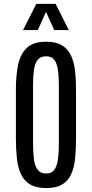

<svg xmlns="http://www.w3.org/2000/svg" viewBox="-20 -955 471 984"><path d="M216.8 8.8Q165.5 8.8 134.8 -9.5Q104 -27.8 87.9 -61.8Q71.8 -95.7 66.7 -142.3Q61.5 -189 61.5 -246.1V-499.5Q61.5 -568.4 72.8 -623Q84 -677.7 117.4 -709.5Q150.9 -741.2 216.8 -741.2Q266.6 -741.2 296.9 -723.1Q327.1 -705.1 343 -672.1Q358.9 -639.2 364.3 -595.2Q369.6 -551.3 369.6 -499.5V-246.1Q369.6 -189.9 365 -143.6Q360.4 -97.2 345.2 -63Q330.1 -28.8 299.3 -10Q268.6 8.8 216.8 8.8ZM216.8 -65.9Q245.1 -65.9 258.8 -85.2Q272.5 -104.5 277.1 -139.2Q281.7 -173.8 281.7 -219.7V-518.1Q281.7 -562.5 277.1 -595.7Q272.5 -628.9 258.8 -647.7Q245.1 -666.5 216.8 -666.5Q187 -666.5 172.6 -647.7Q158.2 -628.9 153.8 -595.7Q149.4 -562.5 149.4 -518.1V-219.7Q149.4 -173.8 153.8 -139.2Q158.2 -104.5 172.9 -85.2Q187.5 -65.9 216.8 -65.9ZM98.1 -800.8 166 -935.1H265.1L332.5 -800.8H257.8L215.8 -894.5L173.8 -800.8Z"/></svg>

Font: AntonioLight
Style: Regular
Weight: 300
Designer: Vernon Adams
Foundry: Vernon Adams
Version: Version 1.002